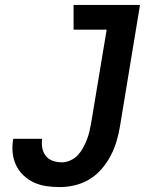

<svg xmlns="http://www.w3.org/2000/svg" viewBox="-20 -755 640 783"><path d="M224 8Q196 8 169 4Q142 0 118 -11Q94 -22 75 -40.5Q56 -59 45 -82.5Q34 -106 31.5 -133.5Q29 -161 34 -189H152Q149 -170 152.5 -151.5Q156 -133 167 -119Q178 -105 196 -99Q214 -93 233 -93Q250 -93 267.5 -101Q285 -109 297.5 -122.5Q310 -136 319 -152.5Q328 -169 334.5 -186Q341 -203 345 -220Q349 -237 352 -255L415 -634H280V-735H551L469 -238Q464 -208 455 -178Q446 -148 431 -119.5Q416 -91 394.5 -66Q373 -41 345 -24Q317 -7 285.5 0.5Q254 8 224 8Z"/></svg>

Font: Iosevka Extended Oblique
Style: Bold
Weight: 700
Width: 7
Italic angle: -9°
Monospace: yes
Designer: Belleve Invis
Foundry: Belleve Invis
Version: Version 32.5.0; ttfautohint (v1.8.4)